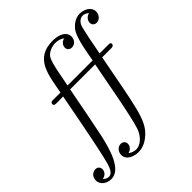

<svg xmlns="http://www.w3.org/2000/svg" viewBox="-261 -877 1254 1254"><g transform="rotate(-45 366.0 -250.0)"><path d="M-25 139C-25 183 17 205 54 205C145 205 184 58 206 -38C214 -74 271 -363 277 -399V-400H508C491 -316 435 5 406 91C388 144 346 183 306 183C284 183 266 174 252 164C280 157 293 136 293 117C293 99 279 85 259 85C229 85 210 113 210 139C210 188 265 206 305 206C355 206 393 176 414 157C487 89 499 -14 573 -400H661C675 -401 681 -409 681 -417C681 -430 669 -430 659 -430H579C588 -480 616 -624 625 -645C633 -664 652 -683 675 -683C688 -683 702 -678 717 -665C689 -659 675 -636 675 -617C675 -597 689 -585 708 -585C732 -585 757 -607 757 -639C757 -684 710 -706 671 -706C630 -706 598 -679 582 -660C563 -637 542 -596 515 -430H283C296 -492 313 -605 334 -640C351 -668 391 -683 422 -683C451 -683 469 -675 485 -664C453 -654 445 -631 445 -617C445 -599 459 -585 479 -585C509 -585 528 -611 528 -638C528 -678 488 -705 423 -706H422C253 -706 244 -565 218 -430H170C161 -430 151 -431 142 -430C128 -429 125 -416 127 -409C129 -400 139 -399 154 -399H170C184 -399 198 -400 212 -400C212 -400 146 -46 118 70C105 125 92 183 53 183C36 183 24 174 14 165C45 159 58 137 58 118C58 101 47 85 25 85C3 85 -25 103 -25 139Z"/></g></svg>

Font: CMU Serif
Style: Italic
Weight: 500
Italic angle: -14.04°
Version: Version 0.7.0